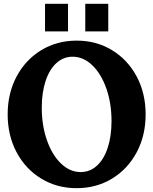

<svg xmlns="http://www.w3.org/2000/svg" viewBox="-20 -977 800 1002"><path d="M20 -380Q20 -490 66.5 -577.5Q113 -665 195 -715Q277 -765 380 -765Q483 -765 565 -715Q647 -665 693.5 -577.5Q740 -490 740 -380Q740 -270 693.5 -182.5Q647 -95 565 -45Q483 5 380 5Q277 5 195 -45Q113 -95 66.5 -182.5Q20 -270 20 -380ZM562 -345Q562 -438 535 -515Q508 -592 461.5 -636.5Q415 -681 359 -681Q311 -681 274.5 -648Q238 -615 218 -554.5Q198 -494 198 -415Q198 -322 225 -245Q252 -168 298.5 -123.5Q345 -79 401 -79Q449 -79 485.5 -112Q522 -145 542 -205.5Q562 -266 562 -345ZM215 -957H335V-813H215ZM425 -957H545V-813H425Z"/></svg>

Font: Otomanopee
Style: Regular
Weight: 400
Designer: Das Ende der Wildnis
Foundry: Gutenberg Labo
Version: Version 3.000